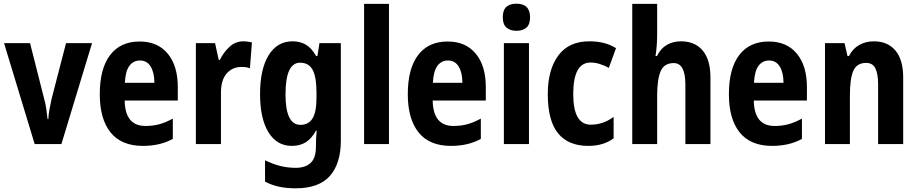

<svg xmlns="http://www.w3.org/2000/svg" viewBox="-20 -781 4978 1041"><path d="M168 0 2 -547H143L218 -251Q226 -223 230.5 -193.5Q235 -164 238 -135H242Q243 -158 248 -186.5Q253 -215 260 -246L338 -547H479L313 0Z M737 -556Q835 -556 889.5 -490Q944 -424 944 -309V-236H656Q658 -98 769 -98Q809 -98 844 -107.5Q879 -117 917 -138V-28Q849 10 755 10Q638 10 579.5 -63Q521 -136 521 -270Q521 -409 577 -482.5Q633 -556 737 -556ZM739 -453Q703 -453 681.5 -424Q660 -395 657 -332H817Q817 -387 797 -420Q777 -453 739 -453Z M1300 -557Q1322 -557 1346 -551L1335 -411Q1317 -418 1289 -418Q1240 -418 1209 -382.5Q1178 -347 1178 -279V0H1042V-547H1146L1166 -456H1172Q1191 -496 1223.5 -526.5Q1256 -557 1300 -557Z M1566 -557Q1608 -557 1639 -538.5Q1670 -520 1694 -477H1701L1712 -547H1828V-19Q1828 106 1768.5 173Q1709 240 1583 240Q1534 240 1494 231.5Q1454 223 1417 204V88Q1460 109 1500.5 119Q1541 129 1583 129Q1636 129 1664.5 102Q1693 75 1693 14V4Q1693 -13 1694 -34Q1695 -55 1697 -72H1693Q1669 -29 1637.5 -9.5Q1606 10 1562 10Q1481 10 1435.5 -64Q1390 -138 1390 -271Q1390 -406 1436.5 -481.5Q1483 -557 1566 -557ZM1607 -441Q1528 -441 1528 -269Q1528 -104 1609 -104Q1653 -104 1674.5 -139Q1696 -174 1696 -252V-277Q1696 -364 1675 -402.5Q1654 -441 1607 -441Z M2089 0H1954V-760H2089Z M2407 -556Q2505 -556 2559.5 -490Q2614 -424 2614 -309V-236H2326Q2328 -98 2439 -98Q2479 -98 2514 -107.5Q2549 -117 2587 -138V-28Q2519 10 2425 10Q2308 10 2249.5 -63Q2191 -136 2191 -270Q2191 -409 2247 -482.5Q2303 -556 2407 -556ZM2409 -453Q2373 -453 2351.5 -424Q2330 -395 2327 -332H2487Q2487 -387 2467 -420Q2447 -453 2409 -453Z M2780 -761Q2854 -761 2854 -687Q2854 -649 2834.5 -631.5Q2815 -614 2780 -614Q2746 -614 2726 -631.5Q2706 -649 2706 -687Q2706 -726 2725 -743.5Q2744 -761 2780 -761ZM2848 -547V0H2712V-547Z M3170 10Q3061 10 3005.5 -58.5Q2950 -127 2950 -271Q2950 -403 3007 -480Q3064 -557 3175 -557Q3220 -557 3255.5 -547.5Q3291 -538 3320 -520L3281 -413Q3255 -427 3230.5 -434.5Q3206 -442 3182 -442Q3088 -442 3088 -271Q3088 -105 3183 -105Q3217 -105 3247.5 -115.5Q3278 -126 3307 -147V-31Q3252 10 3170 10Z M3543 -595Q3543 -563 3540.5 -531.5Q3538 -500 3534 -477H3542Q3561 -517 3594.5 -537Q3628 -557 3672 -557Q3748 -557 3790 -507Q3832 -457 3832 -360V0H3696V-323Q3696 -439 3633 -439Q3581 -439 3562 -395Q3543 -351 3543 -261V0H3408V-760H3543Z M4148 -556Q4246 -556 4300.5 -490Q4355 -424 4355 -309V-236H4067Q4069 -98 4180 -98Q4220 -98 4255 -107.5Q4290 -117 4328 -138V-28Q4260 10 4166 10Q4049 10 3990.5 -63Q3932 -136 3932 -270Q3932 -409 3988 -482.5Q4044 -556 4148 -556ZM4150 -453Q4114 -453 4092.5 -424Q4071 -395 4068 -332H4228Q4228 -387 4208 -420Q4188 -453 4150 -453Z M4718 -557Q4792 -557 4834.5 -507.5Q4877 -458 4877 -360V0H4741V-323Q4741 -380 4726.5 -410Q4712 -440 4676 -440Q4626 -440 4607 -398Q4588 -356 4588 -261V0H4453V-547H4559L4575 -477H4583Q4603 -517 4638.5 -537Q4674 -557 4718 -557Z"/></svg>

Font: Noto Sans Thai Cond
Style: Bold
Weight: 700
Width: 3
Designer: Monotype Design Team
Foundry: Monotype Imaging Inc.
Version: Version 2.002; ttfautohint (v1.8.4.7-5d5b)